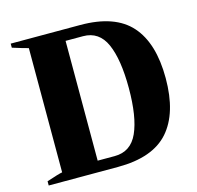

<svg xmlns="http://www.w3.org/2000/svg" viewBox="-103 -808 939 915"><g transform="rotate(-15 367.0 -350.0)"><path d="M27 -21Q90 -42 105 -44V-657Q87 -661 27 -680V-700H370Q541 -700 619.5 -611.5Q698 -523 698 -350Q698 -178 619.5 -89Q541 0 369 0H27ZM367 -54Q447 -54 481.5 -131Q516 -208 516 -350Q516 -491 482 -568Q448 -645 369 -645H283V-54Z"/></g></svg>

Font: Trirong ExtraBold
Style: Regular
Weight: 800
Designer: Katatrad Team
Foundry: CadsonDemak
Version: Version 1.001